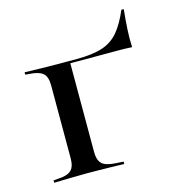

<svg xmlns="http://www.w3.org/2000/svg" viewBox="-87 -619 645 696"><g transform="rotate(-15 236.0 -271.5)"><path d="M156.5 -2.4Q124.2 -2.4 95.6 -1.6Q66.9 -0.8 32.3 0V-8.9L51.6 -10.5Q84.7 -12.1 98.8 -25.4Q112.9 -38.7 112.9 -70.2V-207.3H200.8V-70.2Q200.8 -49.2 207.3 -36.3Q213.7 -23.4 228.2 -17.7Q242.7 -12.1 267.7 -10.5L295.2 -8.9V0Q269.4 -0.8 247.2 -1.2Q225 -1.6 202.8 -2Q180.6 -2.4 156.5 -2.4ZM112.9 -207.3V-343.5Q112.9 -375.8 98.8 -388.7Q84.7 -401.6 51.6 -404L32.3 -405.6V-414.5Q66.9 -413.7 95.6 -412.9Q124.2 -412.1 156.5 -412.1H157.3L200.8 -406.5V-207.3ZM157.3 -403.2V-412.1H227.4Q287.1 -412.1 323.8 -424.2Q360.5 -436.3 384.7 -464.9Q408.9 -493.5 429.8 -542.7H438.7Q434.7 -504 432.7 -469Q430.6 -433.9 432.3 -401.6Q409.7 -403.2 387.5 -403.2Q365.3 -403.2 343.5 -403.2H227.4Z"/></g></svg>

Font: Playfair 144pt SemiExpanded Medium
Style: Regular
Weight: 500
Width: 6
Designer: Claus Eggers Sørensen
Foundry: Claus Eggers Sørensen
Version: Version 2.203